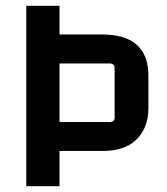

<svg xmlns="http://www.w3.org/2000/svg" viewBox="-20 -640 574 660"><path d="M184.6 0V-121.1H332Q442.4 -121.1 477.5 -202.1Q490.2 -231.4 490.2 -267.6V-378.9Q490.2 -510.7 354.5 -520.5Q342.8 -521.5 332 -521.5H184.6V-620.1H70.3V0ZM360.4 -421.9Q373 -419.9 374 -408.2V-233.4Q372.1 -221.7 360.4 -220.7H184.6V-421.9Z"/></svg>

Font: Gemunu Libre
Style: Bold
Weight: 700
Designer: Pushpananda Ekanayake, Sol Matas, Kosala Senevirathne
Foundry: Mooniak
Version: Version 1.001